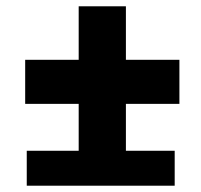

<svg xmlns="http://www.w3.org/2000/svg" viewBox="-20 -590 640 610"><path d="M65 0H535V-111H380V-260H550V-400H380V-570H230V-400H60V-260H230V-111H65Z"/></svg>

Font: JetBrains Mono ExtraBold
Style: Regular
Weight: 800
Monospace: yes
Designer: Philipp Nurullin, Konstantin Bulenkov
Foundry: JetBrains
Version: Version 2.305